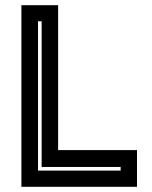

<svg xmlns="http://www.w3.org/2000/svg" viewBox="-20 -720 586 740"><path d="M62.5 0V-700H204V-141.5H508V0ZM126.5 -62.5H445V-76.5H140.5V-638H126.5Z"/></svg>

Font: Tourney
Style: Bold
Weight: 700
Designer: Tyler Finck
Foundry: Etcetera Type Co
Version: Version 1.015